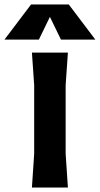

<svg xmlns="http://www.w3.org/2000/svg" viewBox="-87 -834 444 854"><path d="M65 -150V-455L55 -600H215L205 -455V-150L215 0H55ZM184 -658 135 -759 86 -658H-67L51 -814H219L337 -658Z"/></svg>

Font: Farro
Style: Bold
Weight: 700
Designer: Aceler Chua
Foundry: Grayscale Limited
Version: Version 1.101